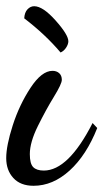

<svg xmlns="http://www.w3.org/2000/svg" viewBox="-28 -568 333 618"><path d="M-8 -59Q-8 -99 13 -164.5Q34 -230 70 -285Q106 -340 141 -340Q154 -340 162.5 -332.5Q171 -325 171 -311Q171 -298 145.5 -256.5Q120 -215 94 -162.5Q68 -110 68 -72Q68 -41 79 -30Q90 -19 113 -19Q192 -19 270 -172L285 -156Q250 -68 196 -19Q142 30 80 30Q38 30 15 5Q-8 -20 -8 -59ZM50 -509Q51 -528 60.5 -538Q70 -548 82 -548Q110 -548 151 -502Q192 -456 192 -435Q192 -426 185 -415Q178 -404 167 -399Q118 -457 50 -509Z"/></svg>

Font: TypoPRO Dancing Script
Style: Bold
Weight: 700
Designer: Pablo Impallari
Foundry: Pablo Impallari. www.impallari.com Igino Marini. www.ikern.com
Version: Version 1.002